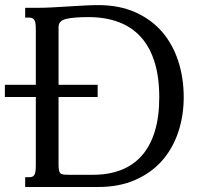

<svg xmlns="http://www.w3.org/2000/svg" viewBox="-21 -747 808 767"><path d="M-1.5 -408.2H122.1V-624.5Q122.1 -639.6 121.1 -649.9Q120.1 -660.2 116.9 -666Q113.8 -671.9 108.4 -674.3Q103 -676.8 94.2 -676.8H79.6V-715.8H131.8Q156.7 -715.8 188 -717.5Q219.2 -719.2 251.5 -721.2Q283.7 -723.1 314.9 -724.9Q346.2 -726.6 371.1 -726.6Q455.1 -726.6 519 -698.2Q583 -669.9 626 -620.4Q668.9 -570.8 690.9 -503.4Q712.9 -436 712.9 -358.4Q712.9 -284.2 690.9 -218.8Q668.9 -153.3 626 -104.7Q583 -56.2 519 -28.1Q455.1 0 371.1 0H79.6V-39.1H94.2Q103 -39.1 108.4 -41.3Q113.8 -43.5 116.9 -49.3Q120.1 -55.2 121.1 -65.4Q122.1 -75.7 122.1 -91.3V-359.4H-1.5ZM212.9 -91.3Q212.9 -76.2 214.4 -67.6Q215.8 -59.1 220.2 -54.9Q224.6 -50.8 232.4 -49.8Q240.2 -48.8 252.9 -48.8H351.6Q413.6 -48.8 462.6 -67.9Q511.7 -86.9 545.7 -125.5Q579.6 -164.1 597.4 -222.2Q615.2 -280.3 615.2 -358.4Q615.2 -439.5 596.4 -499.5Q577.6 -559.6 541.5 -599.4Q505.4 -639.2 452.6 -658.9Q399.9 -678.7 332 -678.7Q272.9 -678.7 242.9 -671.4Q212.9 -664.1 212.9 -639.2V-408.2H369.1V-359.4H212.9Z"/></svg>

Font: Arian AMU Serif
Style: Regular
Weight: 400
Designer: Ruben Hakobyan (Tarumian)
Foundry: Ruben Hakobyan (Tarumian)
Version: Version 1.002